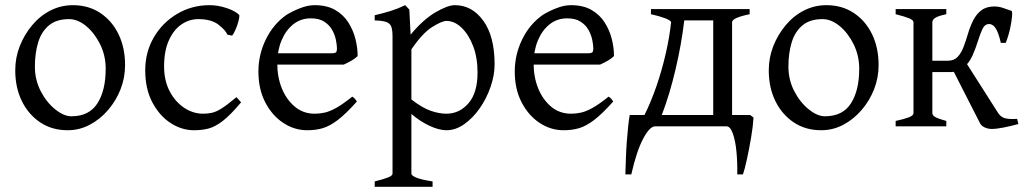

<svg xmlns="http://www.w3.org/2000/svg" viewBox="-20 -489 3966 743"><path d="M242 15Q181 15 135.5 -15.5Q90 -46 64.5 -98Q39 -150 39 -217Q39 -266 56.5 -310.5Q74 -355 104.5 -391.5Q135 -428 175.5 -448.5Q216 -469 262 -469Q323 -469 368.5 -438.5Q414 -408 439 -356Q464 -304 464 -237Q464 -188 446.5 -143.5Q429 -99 398 -63Q367 -27 327 -6Q287 15 242 15ZM247 -415Q198 -415 169 -390.5Q140 -366 127.5 -324.5Q115 -283 115 -231Q115 -180 137.5 -136.5Q160 -93 193.5 -66Q227 -39 256 -39Q325 -39 357 -89Q389 -139 389 -223Q389 -274 367.5 -317.5Q346 -361 313.5 -388Q281 -415 247 -415Z M913 -93Q871 -43 841.5 -20.5Q812 2 786.5 8.5Q761 15 731 15Q683 15 640 -13Q597 -41 569.5 -93Q542 -145 542 -217Q542 -287 575 -344Q608 -401 665 -435Q722 -469 791 -469Q823 -469 856.5 -458Q890 -447 906 -431Q907 -423 903 -407.5Q899 -392 892 -375.5Q885 -359 878 -351L860 -355Q853 -372 825.5 -393.5Q798 -415 747 -415Q713 -415 683 -395Q653 -375 634 -334Q615 -293 615 -232Q615 -177 636.5 -136Q658 -95 692.5 -72Q727 -49 766 -49Q784 -49 800 -52.5Q816 -56 837 -69Q858 -82 895 -113Z M1310 -239H1030L1031 -283H1265Q1277 -283 1280.5 -287Q1284 -291 1284 -301Q1284 -314 1280 -334Q1276 -354 1265.5 -373Q1255 -392 1235 -405Q1215 -418 1183 -418Q1144 -418 1115 -395Q1086 -372 1069.5 -332.5Q1053 -293 1053 -243Q1053 -191 1070.5 -147.5Q1088 -104 1120.5 -76.5Q1153 -49 1198 -49Q1218 -49 1237.5 -53.5Q1257 -58 1282 -72Q1307 -86 1343 -115Q1349 -112 1354 -106Q1359 -100 1361 -96Q1318 -48 1287 -24.5Q1256 -1 1229 7Q1202 15 1169 15Q1119 15 1076 -13.5Q1033 -42 1006.5 -93Q980 -144 980 -212Q980 -278 1009 -337Q1038 -396 1088 -431Q1110 -445 1140.5 -457Q1171 -469 1197 -469Q1245 -469 1277 -450.5Q1309 -432 1328 -402Q1347 -372 1355.5 -338Q1364 -304 1364 -272Q1355 -263 1340.5 -254.5Q1326 -246 1310 -239Z M1572 -48V183Q1572 190 1590 198Q1608 206 1654 213V234H1430V213Q1463 205 1481 198Q1499 191 1499 183V-348Q1499 -372 1494.5 -385Q1490 -398 1476 -403.5Q1462 -409 1430 -410V-430Q1464 -438 1491.5 -446.5Q1519 -455 1548 -469L1564 -452L1569 -355Q1618 -414 1665.5 -441.5Q1713 -469 1740 -469Q1807 -469 1850.5 -408.5Q1894 -348 1894 -240Q1894 -198 1878.5 -153Q1863 -108 1836.5 -70Q1810 -32 1776.5 -8.5Q1743 15 1708 15Q1679 15 1642.5 -2Q1606 -19 1572 -48ZM1572 -298V-104Q1615 -71 1647.5 -60Q1680 -49 1707 -49Q1758 -49 1793 -89.5Q1828 -130 1828 -208Q1828 -266 1811 -310.5Q1794 -355 1766.5 -381.5Q1739 -408 1708 -408Q1690 -408 1652.5 -384.5Q1615 -361 1572 -298Z M2302 -239H2022L2023 -283H2257Q2269 -283 2272.5 -287Q2276 -291 2276 -301Q2276 -314 2272 -334Q2268 -354 2257.5 -373Q2247 -392 2227 -405Q2207 -418 2175 -418Q2136 -418 2107 -395Q2078 -372 2061.5 -332.5Q2045 -293 2045 -243Q2045 -191 2062.5 -147.5Q2080 -104 2112.5 -76.5Q2145 -49 2190 -49Q2210 -49 2229.5 -53.5Q2249 -58 2274 -72Q2299 -86 2335 -115Q2341 -112 2346 -106Q2351 -100 2353 -96Q2310 -48 2279 -24.5Q2248 -1 2221 7Q2194 15 2161 15Q2111 15 2068 -13.5Q2025 -42 1998.5 -93Q1972 -144 1972 -212Q1972 -278 2001 -337Q2030 -396 2080 -431Q2102 -445 2132.5 -457Q2163 -469 2189 -469Q2237 -469 2269 -450.5Q2301 -432 2320 -402Q2339 -372 2347.5 -338Q2356 -304 2356 -272Q2347 -263 2332.5 -254.5Q2318 -246 2302 -239Z M2883 -44 2896 -34Q2894 0 2886.5 44Q2879 88 2870.5 127Q2862 166 2855 186H2833Q2834 141 2830 98.5Q2826 56 2816 28Q2806 0 2792 0H2515Q2494 0 2468.5 48.5Q2443 97 2423 186H2400Q2401 160 2402 127Q2403 94 2405.5 60Q2408 26 2411 -1.5Q2414 -29 2417 -44H2474Q2500 -96 2521 -157.5Q2542 -219 2556.5 -282.5Q2571 -346 2577 -403Q2576 -410 2553.5 -418.5Q2531 -427 2499 -434V-454H2881V-434Q2813 -420 2813 -403V-44ZM2740 -44V-410H2628Q2617 -317 2594 -219.5Q2571 -122 2541 -44Z M3158 15Q3097 15 3051.5 -15.5Q3006 -46 2980.5 -98Q2955 -150 2955 -217Q2955 -266 2972.5 -310.5Q2990 -355 3020.5 -391.5Q3051 -428 3091.5 -448.5Q3132 -469 3178 -469Q3239 -469 3284.5 -438.5Q3330 -408 3355 -356Q3380 -304 3380 -237Q3380 -188 3362.5 -143.5Q3345 -99 3314 -63Q3283 -27 3243 -6Q3203 15 3158 15ZM3163 -415Q3114 -415 3085 -390.5Q3056 -366 3043.5 -324.5Q3031 -283 3031 -231Q3031 -180 3053.5 -136.5Q3076 -93 3109.5 -66Q3143 -39 3172 -39Q3241 -39 3273 -89Q3305 -139 3305 -223Q3305 -274 3283.5 -317.5Q3262 -361 3229.5 -388Q3197 -415 3163 -415Z M3853 -323Q3844 -363 3833 -379.5Q3822 -396 3808 -396Q3791 -396 3782 -377Q3773 -358 3764.5 -330.5Q3756 -303 3744 -275.5Q3732 -248 3711 -229Q3690 -210 3655 -210H3585L3587 -254H3648Q3672 -254 3686 -269Q3700 -284 3709 -308Q3718 -332 3726 -359Q3734 -386 3746 -410Q3758 -434 3777.5 -449Q3797 -464 3828 -464Q3844 -464 3861 -458.5Q3878 -453 3894 -447Q3898 -446 3896.5 -426.5Q3895 -407 3889 -379Q3883 -351 3872 -323ZM3446 0V-21Q3479 -28 3497 -35Q3515 -42 3515 -51V-213Q3515 -258 3530.5 -282.5Q3546 -307 3569 -332L3588 -315V-51Q3588 -44 3597 -37.5Q3606 -31 3642 -21V0ZM3642 -454V-434Q3609 -427 3598.5 -419.5Q3588 -412 3588 -403V-226Q3588 -181 3572.5 -162.5Q3557 -144 3532 -127L3515 -144V-403Q3515 -411 3498.5 -418Q3482 -425 3446 -434V-454ZM3773 -11 3664 -225 3717 -249 3843 -51Q3853 -36 3869 -31.5Q3885 -27 3916 -29L3921 -9Q3891 -1 3863.5 4.5Q3836 10 3818 10Q3804 10 3791.5 4.5Q3779 -1 3773 -11Z"/></svg>

Font: ChillKai
Style: Regular
Weight: 400
Designer: ChillType
Foundry: 寒蝉字型
Version: Version 2.000